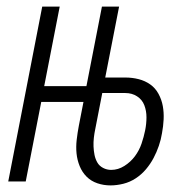

<svg xmlns="http://www.w3.org/2000/svg" viewBox="-20 -550 590 582"><path d="M315 12Q294 12 275 5.5Q256 -1 242.5 -14.5Q229 -28 221.5 -46.5Q214 -65 212 -85Q210 -105 212.5 -126.5Q215 -148 219 -169L233 -241H105L58 0H5L108 -530H161L114 -289H242L289 -530H341L299 -315H360Q381 -315 400.5 -310Q420 -305 435.5 -294Q451 -283 460.5 -265.5Q470 -248 473.5 -228.5Q477 -209 476 -188Q475 -167 471 -146Q468 -127 461.5 -108Q455 -89 445.5 -71Q436 -53 422.5 -37Q409 -21 391.5 -9.5Q374 2 354 7Q334 12 315 12ZM317 -35Q338 -35 357 -47Q376 -59 389 -76.5Q402 -94 409 -114.5Q416 -135 420 -155Q424 -175 424 -194.5Q424 -214 417.5 -231Q411 -248 395.5 -258Q380 -268 360 -268H290L269 -160Q266 -146 264.5 -132.5Q263 -119 263.5 -106Q264 -93 266.5 -80.5Q269 -68 275 -57.5Q281 -47 292.5 -41Q304 -35 317 -35Z"/></svg>

Font: Lode Dark
Style: Italic
Weight: 400
Italic angle: -11°
Monospace: yes
Designer: Belleve Invis
Foundry: Belleve Invis
Version: Version 29.2.0; ttfautohint (v1.8.3)